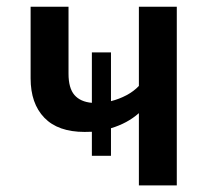

<svg xmlns="http://www.w3.org/2000/svg" viewBox="-20 -562 655 582"><path d="M316.4 -403.1V-255.4Q341 -261.5 363.3 -273.3Q385.6 -285.1 401 -301.5V-541.5H515.9V0H401V-219Q366.2 -188.2 316.4 -173.3V-89.7H258.5V-162.6Q247.2 -162.1 236.4 -162.1Q155.9 -162.1 114.4 -205.1Q72.8 -248.2 72.8 -324.6V-541.5H187.7V-338.5Q187.7 -294.9 205.6 -274.1Q223.6 -253.3 258.5 -250.3V-403.1Z"/></svg>

Font: Fira Code Medium
Style: Regular
Weight: 500
Designer: Carrois Corporate, Edenspiekermann AG, Nikita Prokopov
Foundry: Carrois Corporate, Edenspiekermann AG, Nikita Prokopov
Version: Version 6.002